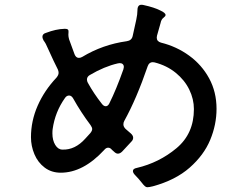

<svg xmlns="http://www.w3.org/2000/svg" viewBox="-20 -783 1040 806"><path d="M638 -625Q638 -609 656 -604Q721 -588 774 -549.5Q827 -511 858 -454Q889 -397 889 -326Q889 -260 862.5 -196Q836 -132 776.5 -79.5Q717 -27 622 -1Q606 3 598 3Q593 3 587.5 -2Q582 -7 576 -15Q562 -33 548 -47Q538 -57 538 -65Q538 -75 554 -78Q648 -100 721 -161Q794 -222 794 -325Q794 -367 774.5 -407Q755 -447 717.5 -477.5Q680 -508 629 -521Q626 -522 621 -522Q606 -522 600 -505Q553 -368 502 -276Q498 -269 498 -261Q498 -251 507 -242Q530 -222 529 -223Q539 -214 539 -205Q539 -196 532 -189Q493 -147 493 -147Q484 -138 475 -138Q467 -138 459 -146L450 -154Q443 -163 434 -163Q425 -163 417 -153Q329 -58 235 -58Q196 -58 167.5 -79.5Q139 -101 124.5 -135.5Q110 -170 110 -207Q110 -275 138 -339Q166 -403 217 -457Q226 -468 226 -477Q226 -484 223 -491Q208 -520 180 -582Q173 -600 163 -613Q158 -623 158 -628Q158 -641 173 -645Q215 -661 250 -662H253Q265 -662 267 -656Q268 -651 267.5 -646Q267 -641 267 -637Q267 -629 270 -618Q287 -570 293 -555Q299 -540 311 -540Q318 -540 325 -544Q411 -596 512 -610Q533 -613 537 -632L552 -700Q557 -723 557 -740Q557 -768 582 -762Q628 -752 653 -739Q675 -729 675 -720Q675 -715 667 -709Q657 -702 654 -686L639 -633Q638 -630 638 -625ZM500 -502Q500 -509 495.5 -513.5Q491 -518 483 -518Q478 -518 475 -517Q418 -504 357 -468Q345 -461 345 -449Q345 -442 349 -435Q374 -390 407 -348Q415 -337 424 -337Q433 -337 439 -349Q468 -407 498 -492Q500 -500 500 -502ZM359 -224Q367 -234 367 -241Q367 -248 360 -258Q320 -311 287 -370Q280 -382 270 -382Q260 -382 253 -372Q211 -313 201 -241Q200 -235 200 -223Q200 -194 212 -174.5Q224 -155 242 -155Q295 -153 338 -201Z"/></svg>

Font: Shippori Gothic B2 Bold
Style: Regular
Weight: 700
Designer: FONTDASU
Foundry: FONTDASU / Google Inc. / but / Adobe
Version: Version 1.130